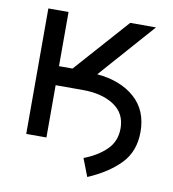

<svg xmlns="http://www.w3.org/2000/svg" viewBox="-75 -582 701 777"><g transform="rotate(10 275.5 -193.5)"><path d="M61.5 0V-515.6H144.5V-293H200.2L397.9 -515.6H503.9L302.7 -287.6Q399.9 -278.8 457.8 -227.5Q515.6 -176.3 515.6 -87.9Q515.6 -8.3 467.3 42.2Q418.9 92.8 335 128.9L306.6 55.7Q362.3 34.7 397.9 0Q433.6 -34.7 433.6 -87.9Q433.6 -150.4 384 -182.6Q334.5 -214.8 256.8 -214.8H144.5V0Z"/></g></svg>

Font: Inter Display
Style: Regular
Weight: 400
Designer: Rasmus Andersson
Foundry: rsms
Version: Version 4.000;git-37864ae